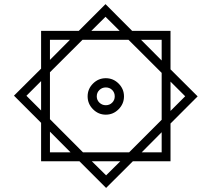

<svg xmlns="http://www.w3.org/2000/svg" viewBox="-20 -753 1028 933"><path d="M366.2 30.8H179.7V-156.2L47.9 -288.1L179.7 -419.4V-603H362.8L492.7 -732.9L622.1 -603H808.6V-416L940.4 -284.7L808.6 -152.8V30.8H625.5L495.6 160.2ZM423.8 -603H561.5L492.7 -671.4ZM765.6 -459V-559.6H665.5ZM222.7 -461.9 319.8 -559.6H222.7ZM222.7 -401.9V-173.8L383.3 -12.7H607.4L765.6 -170.9V-398.9L604.5 -559.6H380.9ZM405.8 -284.7Q405.8 -320.8 431.9 -346.9Q458 -373 494.1 -373Q530.3 -373 556.4 -346.9Q582.5 -320.8 582.5 -284.7Q582.5 -248.5 556.4 -222.2Q530.3 -195.8 494.1 -195.8Q458 -195.8 431.9 -222.2Q405.8 -248.5 405.8 -284.7ZM179.7 -358.9 108.4 -287.6 179.7 -216.3ZM808.6 -356.4V-213.9L879.9 -285.2ZM450.2 -284.7Q450.2 -266.6 463.1 -254.2Q476.1 -241.7 494.1 -241.7Q512.7 -241.7 525.1 -254.2Q537.6 -266.6 537.6 -284.7Q537.6 -303.2 525.1 -315.7Q512.7 -328.1 494.1 -328.1Q476.1 -328.1 463.1 -315.7Q450.2 -303.2 450.2 -284.7ZM222.7 -113.3V-12.7H322.8ZM668.5 -12.7H765.6V-110.4ZM564.5 30.8H426.3L495.6 99.1Z"/></svg>

Font: Vazirmatn RD UI FD Medium
Style: Regular
Weight: 500
Designer: Saber Rastikerdar
Foundry: Saber Rastikerdar
Version: Version 33.003